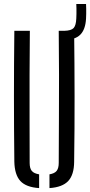

<svg xmlns="http://www.w3.org/2000/svg" viewBox="-20 -958 462 984"><path d="M53.5 -129Q51.5 -298 51.5 -464.5Q51.5 -631 53.5 -800H133Q132 -687.5 131.5 -574.5Q131 -461.5 131.5 -348.5Q132 -235.5 132 -123Q132 -95.5 142.8 -82.2Q153.5 -69 180.5 -64.5V6Q113.5 1.5 84.2 -30.5Q55 -62.5 53.5 -129ZM233.5 6V-64.5Q260 -69 270.5 -82.5Q281 -96 281 -123Q281.5 -235.5 282 -348.5Q282.5 -461.5 282.5 -574.5Q282.5 -687.5 281 -800H360Q362 -631 362.2 -464.5Q362.5 -298 360 -129Q359.5 -62.5 329.8 -30.5Q300 1.5 233.5 6ZM308.5 -753.5Q295.5 -753.5 282.5 -756L281.5 -800Q288 -800 295.8 -800Q303.5 -800 309 -800Q345 -801 357.2 -814.2Q369.5 -827.5 371 -863Q371.5 -873.5 371.8 -887Q372 -900.5 371.8 -914Q371.5 -927.5 371 -937.5H421Q421.5 -927 421.8 -913.8Q422 -900.5 421.8 -887Q421.5 -873.5 421 -863Q418 -806.5 391.2 -780Q364.5 -753.5 308.5 -753.5Z"/></svg>

Font: Big Shoulders Stencil Text Thin
Style: Regular
Weight: 400
Version: Version 2.001